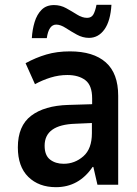

<svg xmlns="http://www.w3.org/2000/svg" viewBox="-20 -766 570 796"><path d="M212 10Q141 10 97.5 -32.5Q54 -75 54 -155Q54 -244 109 -286Q164 -328 263 -331L362 -334V-358Q362 -412 334 -433.5Q306 -455 259 -455Q224 -455 190 -444.5Q156 -434 125 -417L86 -504Q128 -527 172 -540Q216 -553 270 -553Q367 -553 418.5 -507.5Q470 -462 470 -369V0H384L367 -74H364Q307 10 212 10ZM244 -87Q290 -87 325.5 -118Q361 -149 361 -214V-256L293 -253Q165 -249 165 -162Q165 -122 187.5 -104.5Q210 -87 244 -87ZM112 -608Q114 -643 123.5 -674.5Q133 -706 152.5 -725.5Q172 -745 204 -745Q231 -745 254.5 -732Q278 -719 299.5 -705.5Q321 -692 341 -692Q359 -692 367 -706Q375 -720 380 -746H442Q438 -679 413 -644Q388 -609 349 -609Q323 -609 298.5 -622.5Q274 -636 252.5 -650Q231 -664 213 -664Q182 -664 174 -608Z"/></svg>

Font: Noto Sans Mono Condensed SemiBold
Style: Regular
Weight: 600
Width: 3
Designer: Monotype Design Team
Foundry: Monotype Imaging Inc.
Version: Version 2.014